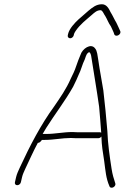

<svg xmlns="http://www.w3.org/2000/svg" viewBox="-20 -858 614 903"><path d="M326.8 -692 328.1 -698C328.8 -700.7 331.2 -705.3 335.4 -712C357.5 -744.3 383.5 -763.1 411.9 -788C424.3 -798.9 435.7 -810 453 -810C455 -810 457.1 -809 459.3 -807C466 -800.4 468.7 -790.9 474.8 -783C484.1 -768 490.8 -747.9 501.5 -734C506.6 -721.1 513.9 -710 517.7 -696C524.9 -681.4 552.4 -695.9 545.4 -712C539.4 -724.4 533.9 -738.5 527.4 -751C517.8 -766.3 509.9 -785.5 499.9 -801C492.8 -815.7 482.2 -838 459.5 -838C432.7 -838 415.3 -823.3 396.5 -808C380.8 -793.2 363.8 -780.3 349 -766.5C332.1 -750.8 306.1 -723.9 300.1 -698L298.8 -692C297 -684.3 302.5 -678 310 -678C317.6 -678 325 -684.3 326.8 -692ZM78.2 -1 84 -26C86.6 -37.2 93 -51.4 98.8 -64C117 -102 138 -149.5 157.9 -186C167 -186 172 -193.5 177.2 -200H191.2C232.9 -200 272 -209 313.3 -209C321.8 -208.3 329.7 -208 337 -208H442C448 -208 453 -210.7 456.9 -216C458.5 -169.5 463 -146.9 470.1 -100C476.6 -51.3 478.5 -19.4 494.8 18C500.5 34 527.7 20 522.1 4C515 -16.9 508.5 -39.6 504.8 -64C495.9 -122 487.2 -180.3 484.9 -242C480.2 -303.5 472.8 -372.4 466 -433C458.1 -483.2 449.2 -525.5 442.5 -574C438.4 -595.9 438.1 -618.2 426.7 -631C407.3 -656.2 367.3 -629.2 358.5 -600C350.7 -581.1 344.8 -566.7 338.3 -547C330.3 -522.8 324 -511.5 312.7 -488C291.6 -439.2 262.8 -398.6 234.4 -357C173 -272.9 121.3 -174.2 73.2 -70C67.1 -56.9 59.1 -39.6 56 -26L50.2 -1C48.4 6.9 53.1 13 61 13C68.9 13 76.4 6.9 78.2 -1ZM197.6 -228H180.6L197.1 -256C238.6 -321.7 285.7 -382.3 323.9 -450L339.3 -482C343.7 -492.7 347.3 -501 350.1 -507C361.1 -527.8 367.1 -556 378.4 -578C381.7 -586.6 385.7 -602.6 392.4 -608C402.8 -619.6 406.4 -604.2 408.6 -596C420.9 -515.9 434.4 -439.6 446.2 -356C450.3 -311.9 452.9 -275.1 456 -234C453.7 -235.3 451.2 -236 448.5 -236H343.5C336.8 -236 329.2 -236.3 320.7 -237C278 -237 239.6 -228 197.6 -228Z"/></svg>

Font: HoneyBee
Style: XLitIt
Weight: 200
Foundry: Cannot Into Space Fonts
Version: Version 0.89